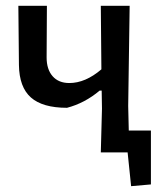

<svg xmlns="http://www.w3.org/2000/svg" viewBox="-20 -523 572 659"><path d="M422 -75H498V110L430 116L418 0H326L330 -150L329 -212H322Q271 -169 210 -153Q126 -153 86 -188.5Q46 -224 45 -300L43 -503H141L140 -326Q140 -285 160.5 -261.5Q181 -238 218 -238Q273 -238 328 -285L326 -503H425L420 -159Z"/></svg>

Font: Alegreya Sans SC Medium
Style: Regular
Weight: 500
Designer: Juan Pablo del Peral
Foundry: Huerta Tipografica
Version: Version 2.001;PS 002.001;hotconv 1.0.88;makeotf.lib2.5.64775